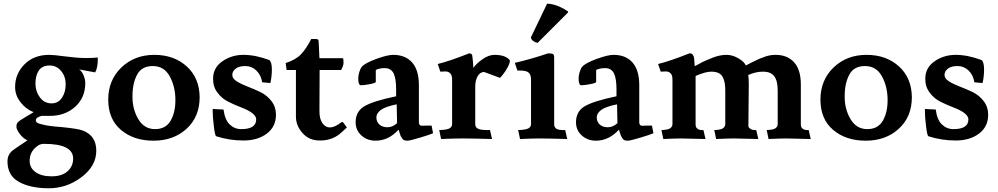

<svg xmlns="http://www.w3.org/2000/svg" viewBox="-20 -742 5351 1029"><path d="M372 108Q372 29 217 29Q199 29 187 36Q139 67 139 118Q138 157 170 180Q202 203 256 203Q312 203 342 176Q372 149 372 108ZM437 -294Q436 -217 382 -169Q328 -121 248 -121H203Q172 -113 172 -97Q172 -81 207 -75Q237 -66 310 -61Q399 -52 422 -43Q496 -16 496 66Q496 148 416 208Q336 268 238 267Q140 266 80 232Q20 198 20 122Q20 91 41 70Q49 62 127 10Q104 0 86 -24Q68 -48 68 -63Q68 -79 76 -87Q84 -96 122 -118Q160 -140 160 -141Q120 -156 90 -194Q60 -232 61 -279Q62 -348 112 -398Q162 -448 244 -448Q268 -448 327 -440Q386 -432 436 -431Q486 -431 504 -434Q504 -431 504 -423Q504 -379 490 -354L404 -370Q418 -362 428 -338Q438 -314 437 -294ZM256 -188Q292 -188 312 -218Q332 -248 332 -290Q332 -332 308 -361Q284 -391 246 -391Q206 -391 188 -364Q170 -337 170 -294Q170 -252 194 -220Q218 -188 256 -188Z M630 -380Q701 -448 807 -448Q913 -448 981 -386Q1049 -324 1050 -221Q1050 -116 980 -52Q910 12 803 12Q696 12 628 -46Q560 -104 560 -208Q560 -312 630 -380ZM920 -210Q919 -280 889 -334Q859 -388 799 -388Q739 -388 715 -342Q690 -296 690 -227Q689 -158 721 -104Q753 -50 811 -50Q869 -50 895 -96Q921 -142 920 -210Z M1273 -50Q1353 -50 1353 -102Q1353 -136 1271 -167Q1237 -180 1203 -197Q1169 -214 1146 -245Q1122 -276 1122 -318Q1121 -378 1171 -413Q1221 -448 1285 -448Q1349 -448 1424 -420Q1437 -408 1437 -370Q1437 -332 1429 -297L1385 -301Q1379 -340 1354 -364Q1329 -388 1295 -388Q1261 -388 1243 -374Q1225 -360 1225 -340Q1225 -321 1249 -306Q1273 -291 1307 -278Q1341 -265 1377 -248Q1411 -231 1435 -200Q1459 -169 1459 -127Q1459 -63 1410 -26Q1361 11 1285 11Q1209 11 1138 -12Q1132 -16 1126 -66Q1120 -116 1120 -143V-158L1178 -155Q1185 -100 1211 -75Q1237 -50 1273 -50Z M1748 -59Q1773 -59 1807 -85Q1815 -91 1819 -86L1839 -59Q1813 -34 1798 -22Q1755 11 1696 11Q1638 12 1602 -28Q1566 -68 1566 -117V-367H1516L1511 -404Q1566 -422 1594 -452Q1622 -482 1648 -533H1672Q1682 -533 1685 -529Q1688 -525 1688 -515L1692 -430H1819Q1821 -421 1821 -405Q1821 -389 1808 -367H1693L1692 -145Q1692 -105 1708 -82Q1724 -59 1748 -59Z M2293 -69 2301 -28Q2284 -20 2230 -4Q2176 12 2164 12Q2151 12 2145 9Q2139 6 2134 -2Q2129 -10 2127 -14Q2125 -18 2121 -32Q2117 -44 2116 -47Q2062 12 1993 12Q1948 12 1917 -16Q1886 -44 1886 -87Q1886 -144 1932 -172Q1978 -200 2103 -226V-262Q2103 -320 2090 -348Q2076 -376 2044 -377Q2012 -377 1994 -367V-303Q1994 -297 1962 -291Q1930 -285 1915 -285Q1900 -285 1900 -321Q1900 -338 1906 -357Q1912 -376 1919 -384Q1936 -404 1996 -426Q2056 -448 2087 -448Q2152 -448 2188 -408Q2224 -368 2225 -290V-87Q2225 -68 2241 -68L2268 -69ZM1997 -112Q1998 -88 2014 -74Q2030 -60 2057 -60Q2084 -60 2108 -82L2106 -183Q2043 -170 2020 -152Q1997 -134 1997 -112Z M2630 -448Q2691 -448 2713 -418Q2713 -405 2701 -382Q2689 -359 2675 -342Q2662 -325 2659 -325L2575 -356H2571Q2551 -354 2539 -332Q2527 -310 2527 -278V-76Q2527 -60 2542 -52Q2557 -44 2606 -45L2617 3Q2511 0 2461 0Q2411 0 2344 3L2334 -45Q2375 -46 2389 -54Q2403 -62 2403 -76V-316Q2403 -340 2392 -350Q2381 -360 2365 -359Q2349 -359 2340 -358L2326 -399Q2388 -414 2494 -456Q2509 -456 2511 -444Q2513 -432 2515 -409Q2517 -386 2517 -378Q2531 -400 2565 -424Q2599 -448 2630 -448Z M3021 -683Q3025 -680 3025 -678Q3025 -676 3024 -675L2861 -512Q2831 -519 2825 -541L2912 -722Q2960 -722 3021 -683ZM2950 -433V-76Q2950 -60 2962 -52Q2974 -44 3009 -45L3020 3Q2914 0 2874 0Q2834 0 2767 3L2757 -45Q2798 -46 2812 -54Q2826 -62 2826 -76V-316Q2826 -340 2814 -352Q2802 -364 2766 -364H2753L2739 -405Q2829 -426 2917 -456Q2938 -456 2944 -452Q2950 -448 2950 -433Z M3474 -69 3482 -28Q3465 -20 3411 -4Q3357 12 3345 12Q3332 12 3326 9Q3320 6 3315 -2Q3310 -10 3308 -14Q3306 -18 3302 -32Q3298 -44 3297 -47Q3243 12 3174 12Q3129 12 3098 -16Q3067 -44 3067 -87Q3067 -144 3113 -172Q3159 -200 3284 -226V-262Q3284 -320 3271 -348Q3257 -376 3225 -377Q3193 -377 3175 -367V-303Q3175 -297 3143 -291Q3111 -285 3096 -285Q3081 -285 3081 -321Q3081 -338 3087 -357Q3093 -376 3100 -384Q3117 -404 3177 -426Q3237 -448 3268 -448Q3333 -448 3369 -408Q3405 -368 3406 -290V-87Q3406 -68 3422 -68L3449 -69ZM3178 -112Q3179 -88 3195 -74Q3211 -60 3238 -60Q3265 -60 3289 -82L3287 -183Q3224 -170 3201 -152Q3178 -134 3178 -112Z M3977 -391Q3986 -396 4006 -406Q4026 -416 4039 -422Q4051 -428 4069 -434Q4101 -448 4136 -448Q4200 -448 4236 -408Q4272 -368 4272 -289V-76Q4272 -68 4274 -62Q4276 -56 4285 -50Q4295 -44 4314 -45L4325 3Q4220 0 4193 0Q4166 0 4099 3L4089 -45Q4123 -46 4135 -54Q4147 -62 4148 -76V-256Q4148 -310 4129 -334Q4110 -358 4070 -358Q4030 -358 3990 -340Q3993 -322 3993 -289L3991 -76Q3990 -68 3992 -62Q3994 -56 4004 -50Q4014 -44 4033 -45L4044 3Q3939 0 3912 0Q3885 0 3818 3L3808 -45Q3842 -46 3854 -54Q3866 -62 3867 -76V-256Q3867 -329 3836 -348Q3820 -358 3791 -358Q3762 -358 3708 -335V-76Q3708 -68 3710 -62Q3712 -56 3721 -50Q3731 -44 3750 -45L3761 3Q3656 0 3629 0Q3602 0 3535 3L3525 -45Q3559 -46 3571 -54Q3583 -62 3584 -76V-316Q3584 -340 3573 -350Q3562 -360 3546 -359Q3530 -359 3521 -358L3507 -399Q3569 -414 3675 -456Q3688 -456 3692 -450Q3696 -444 3697 -441Q3699 -437 3700 -430Q3701 -423 3701 -418Q3701 -413 3702 -403Q3703 -393 3703 -388Q3706 -388 3720 -396Q3734 -404 3744 -409Q3754 -414 3773 -422Q3791 -430 3805 -435Q3841 -448 3874 -448Q3906 -448 3938 -429Q3970 -410 3977 -391Z M4447 -380Q4518 -448 4624 -448Q4730 -448 4798 -386Q4866 -324 4867 -221Q4867 -116 4797 -52Q4727 12 4620 12Q4513 12 4445 -46Q4377 -104 4377 -208Q4377 -312 4447 -380ZM4737 -210Q4736 -280 4706 -334Q4676 -388 4616 -388Q4556 -388 4532 -342Q4507 -296 4507 -227Q4506 -158 4538 -104Q4570 -50 4628 -50Q4686 -50 4712 -96Q4738 -142 4737 -210Z M5090 -50Q5170 -50 5170 -102Q5170 -136 5088 -167Q5054 -180 5020 -197Q4986 -214 4963 -245Q4939 -276 4939 -318Q4938 -378 4988 -413Q5038 -448 5102 -448Q5166 -448 5241 -420Q5254 -408 5254 -370Q5254 -332 5246 -297L5202 -301Q5196 -340 5171 -364Q5146 -388 5112 -388Q5078 -388 5060 -374Q5042 -360 5042 -340Q5042 -321 5066 -306Q5090 -291 5124 -278Q5158 -265 5194 -248Q5228 -231 5252 -200Q5276 -169 5276 -127Q5276 -63 5227 -26Q5178 11 5102 11Q5026 11 4955 -12Q4949 -16 4943 -66Q4937 -116 4937 -143V-158L4995 -155Q5002 -100 5028 -75Q5054 -50 5090 -50Z"/></svg>

Font: Lusitana
Style: Bold
Weight: 700
Designer: Ana Paula Megda
Foundry: Ana Paula Megda
Version: Version 1.001; ttfautohint (v1.4.1)